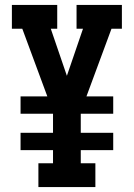

<svg xmlns="http://www.w3.org/2000/svg" viewBox="-20 -755 540 775"><path d="M135 0V-96H194V-149H63V-219H194V-296H63V-366H171L70 -639H28V-735H211V-639H185L250 -449L315 -639H289V-735H472V-639H430L329 -366H437V-296H306V-219H437V-149H306V-96H365V0Z"/></svg>

Font: Iosevka Gothic
Style: Bold
Weight: 700
Monospace: yes
Designer: Belleve Invis
Foundry: Belleve Invis
Version: Version 15.5.1; ttfautohint (v1.8.4)